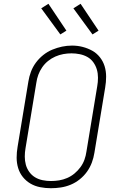

<svg xmlns="http://www.w3.org/2000/svg" viewBox="-20 -987 640 1015"><path d="M249 8Q220 8 192 2.5Q164 -3 141 -16.5Q118 -30 101 -51Q84 -72 76 -98.5Q68 -125 68 -153.5Q68 -182 73 -211L130 -556Q134 -582 143.5 -607.5Q153 -633 169.5 -655.5Q186 -678 208.5 -696Q231 -714 256.5 -724.5Q282 -735 308 -740.5Q334 -746 361 -746Q390 -746 417 -739Q444 -732 467.5 -719Q491 -706 508 -684.5Q525 -663 533 -637Q541 -611 541 -582Q541 -553 536 -524L479 -179Q475 -153 465.5 -127.5Q456 -102 440 -79.5Q424 -57 401.5 -39Q379 -21 353.5 -10.5Q328 0 301.5 4Q275 8 249 8ZM249 -30Q271 -30 292.5 -33.5Q314 -37 335 -46Q356 -55 374 -70Q392 -85 405.5 -103.5Q419 -122 426.5 -143Q434 -164 437 -186L494 -531Q498 -553 498 -576Q498 -599 492 -619.5Q486 -640 473.5 -657.5Q461 -675 442.5 -685.5Q424 -696 402 -700.5Q380 -705 358 -705Q336 -705 314.5 -701Q293 -697 272.5 -688Q252 -679 234 -664.5Q216 -650 203 -631Q190 -612 182.5 -591.5Q175 -571 172 -549L115 -204Q111 -182 111 -159.5Q111 -137 116.5 -116.5Q122 -96 134.5 -78.5Q147 -61 165 -50Q183 -39 205 -34.5Q227 -30 249 -30ZM469 -805 368 -943 406 -967 501 -825ZM299 -805 198 -943 236 -967 331 -825Z"/></svg>

Font: Iosevka Slab XLtEx
Style: Italic
Weight: 200
Width: 7
Italic angle: -9°
Monospace: yes
Designer: Belleve Invis
Foundry: Belleve Invis
Version: Version 11.1.0; ttfautohint (v1.8.3)